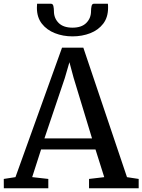

<svg xmlns="http://www.w3.org/2000/svg" viewBox="-27 -1003 759 1023"><path d="M55.4 -59.2 303.5 -749H417L649.6 -59.1L711.9 -49.6V0H447.4V-49.6L528.4 -59.1L481.8 -206.7H191.9L144.5 -59.3L230.4 -49.6V0H-6.6L-6.9 -49.6ZM463.3 -265.7 365.1 -588.9 342.9 -671.5 318.2 -586.7 209.8 -265.7ZM244.7 -983Q255 -983 257.6 -970Q260.3 -957 260.3 -943.7Q260.3 -906 285.4 -880.8Q310.6 -855.6 359.2 -855.6Q407.7 -855.6 432.8 -880.8Q458 -906 458 -943.7Q458 -957 460.7 -970Q463.4 -983 472.9 -983H547.8Q548.6 -978.3 548.7 -972.6Q548.8 -966.9 548.8 -961.4Q548.8 -910.5 522.8 -876.6Q496.8 -842.8 453.7 -826Q410.5 -809.2 359.1 -809.2Q308.6 -809.2 265.4 -826.3Q222.1 -843.3 195.8 -877.1Q169.6 -911 169.6 -961.4Q169.6 -966.9 170.1 -972.6Q170.6 -978.3 170.6 -983Z"/></svg>

Font: Merriweather Light
Style: Regular
Weight: 300
Designer: Eben Sorkin
Foundry: Eben Sorkin
Version: Version 2.100